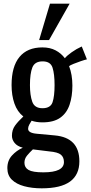

<svg xmlns="http://www.w3.org/2000/svg" viewBox="-20 -844 493 1045"><path d="M207 181Q154 181 111.5 169.5Q69 158 44.5 134Q20 110 20 71Q20 30 45 2.5Q70 -25 104 -40Q74 -48 59.5 -66Q45 -84 45 -105Q45 -137 61.5 -160Q78 -183 107 -210Q74 -236 58.5 -280.5Q43 -325 43 -381Q43 -482 86 -534Q129 -586 211 -586Q252 -586 282.5 -570Q313 -554 333 -527Q344 -541 370 -559.5Q396 -578 425 -591L453 -521Q440 -518 419.5 -511Q399 -504 380.5 -496.5Q362 -489 356 -484Q374 -438 374 -378Q374 -319 358.5 -273.5Q343 -228 307.5 -203Q272 -178 211 -178Q178 -178 152 -187Q146 -178 139.5 -166Q133 -154 133 -143Q133 -120 181 -116L278 -107Q412 -95 412 34Q412 107 361.5 144Q311 181 207 181ZM211 -255Q255 -255 266 -287.5Q277 -320 277 -381Q277 -441 266 -475.5Q255 -510 212 -510Q169 -510 156 -476.5Q143 -443 143 -381Q143 -326 155.5 -290.5Q168 -255 211 -255ZM113 42Q113 68 135.5 81Q158 94 216 94Q328 94 328 38Q328 12 311.5 -2Q295 -16 248 -20L159 -31Q141 -14 127 3Q113 20 113 42ZM193 -626 252 -824H359L247 -626Z"/></svg>

Font: Oswald
Style: Regular
Weight: 400
Designer: Vernon Adams
Foundry: Vernon Adams
Version: Version 4.103; ttfautohint (v1.8.3)